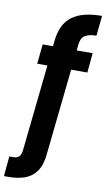

<svg xmlns="http://www.w3.org/2000/svg" viewBox="-164 -827 617 1116"><g transform="rotate(10 144.0 -269.0)"><path d="M-56 239 -45 121H-20Q2 121 13 109.5Q24 98 27 72L97 -585Q107 -686 167.5 -731.5Q228 -777 344 -777L332 -658Q286 -658 263 -642Q240 -626 237 -585L167 72Q161 135 135 172Q109 209 67 224Q25 239 -30 239ZM21 -438 33 -554H328L317 -438Z"/></g></svg>

Font: DM Sans 17pt ExtraBold
Style: Regular
Weight: 800
Version: Version 4.004;gftools[0.9.30]